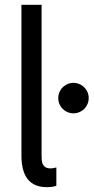

<svg xmlns="http://www.w3.org/2000/svg" viewBox="-20 -772 392 800"><path d="M69.3 -124V-752H153.3V-122.1Q153.3 -107.4 155.3 -96.9Q157.2 -86.4 165.5 -78.4Q173.8 -70.3 191.4 -70.3Q199.2 -70.3 214.8 -74.2V2Q200.2 7.8 174.8 7.8Q69.3 7.8 69.3 -124ZM222.7 -363.3Q222.7 -380.4 231.2 -395Q239.7 -409.7 254.4 -418.2Q269 -426.8 286.1 -426.8Q303.2 -426.8 317.9 -418.2Q332.5 -409.7 341.1 -395Q349.6 -380.4 349.6 -363.3Q349.6 -346.2 341.1 -331.5Q332.5 -316.9 317.9 -308.3Q303.2 -299.8 286.1 -299.8Q269 -299.8 254.4 -308.3Q239.7 -316.9 231.2 -331.5Q222.7 -346.2 222.7 -363.3Z"/></svg>

Font: Reddit Sans Fudge
Style: Regular
Weight: 400
Designer: Stephen Hutchings
Foundry: Reddit
Version: Version 1.011